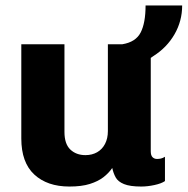

<svg xmlns="http://www.w3.org/2000/svg" viewBox="-20 -673 687 703"><path d="M234 10Q153 10 105.5 -34Q58 -78 58 -166V-511H216V-190Q216 -146 237.5 -125.5Q259 -105 293 -105Q317 -105 335.5 -115.5Q354 -126 364.5 -146Q375 -166 375 -193V-511H428Q477 -519 495 -554Q513 -589 513 -653H647Q647 -596 619 -547.5Q591 -499 542 -468Q537 -464 532 -461V-119Q532 -104 538.5 -97.5Q545 -91 555 -91Q562 -91 569 -92.5Q576 -94 584 -99V-10Q571 -1 545.5 4.5Q520 10 497 10Q456 10 434 1Q412 -8 403.5 -23.5Q395 -39 391 -58Q378 -39 358.5 -24Q339 -9 309 0.5Q279 10 234 10Z"/></svg>

Font: Chivo Mono Medium
Style: Bold
Weight: 700
Monospace: yes
Version: Version 1.008